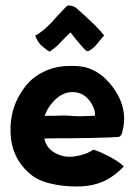

<svg xmlns="http://www.w3.org/2000/svg" viewBox="-20 -661 485 693"><path d="M426 -61V-60V-59Q408 -41 393 -30Q336 14 252 12Q206 12 160 1Q123 -8 99 -25Q31 -76 20 -158Q9 -251 54 -324Q75 -358 97 -376Q121 -396 151 -408Q188 -423 231 -423Q274 -424 299 -415Q355 -396 396 -334Q444 -260 420 -179Q415 -168 409 -167Q408 -167 379 -165Q366 -165 342 -164Q318 -163 305 -163Q273 -163 232 -162Q161 -162 140 -161Q148 -122 187 -105Q216 -91 253 -97Q272 -100 294 -108L311 -117Q316 -122 320 -120Q342 -113 375 -96Q410 -77 426 -61ZM181 -303Q154 -278 141 -243H176Q193 -244 216 -244Q221 -244 234 -243Q247 -242 248 -242Q263 -241 291 -242Q304 -243 313 -243H322Q322 -246 323 -250Q323 -264 312 -284Q291 -321 258 -327Q216 -335 181 -303ZM141 -487Q131 -495 126 -500Q114 -514 107 -532H108Q107 -532 108 -533Q133 -545 170 -584Q174 -589 182.5 -598.5Q191 -608 202 -619Q213 -630 216 -634L224 -641Q226 -642 238 -640Q250 -638 261 -627L291 -600Q335 -560 355 -534Q356 -533 355 -532Q351 -528 338.5 -512.5Q326 -497 321 -492Q300 -473 293 -477Q287 -480 271 -499L246 -529L235 -544L232 -541H231L208 -518Q192 -500 181 -491L168 -481L160 -475Q158 -475 150 -480Q144 -484 141 -487Z"/></svg>

Font: Tovari Sans
Style: Bold
Weight: 700
Designer: Verneri Kontto, Denis Ignatov
Foundry: Verneri Kontto
Version: Version 1.10 May 7, 2019